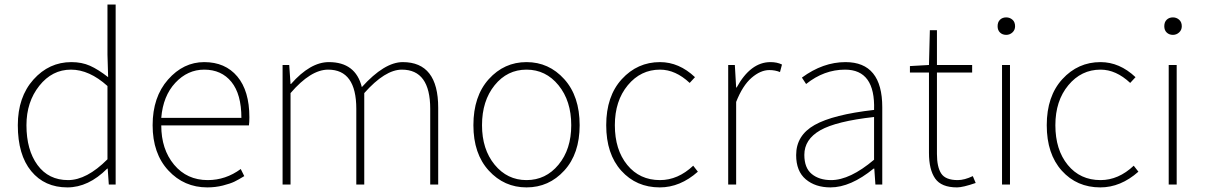

<svg xmlns="http://www.w3.org/2000/svg" viewBox="-20 -814 5314 847"><path d="M277.3 12.7Q176.8 12.7 117.7 -59.1Q58.6 -130.9 58.6 -261.7Q58.6 -385.7 127.4 -462.9Q196.3 -540 294.9 -540Q340.8 -540 377 -523.9Q413.1 -507.8 457 -473.6L454.1 -573.2V-793.9H490.2V0H460L455.1 -70.3H453.1Q370.1 12.7 277.3 12.7ZM280.3 -19.5Q362.3 -19.5 454.1 -111.3V-434.6Q374 -506.8 293 -506.8Q210 -506.8 153.3 -435.5Q96.7 -364.3 96.7 -261.7Q96.7 -152.3 145.5 -85.9Q194.3 -19.5 280.3 -19.5Z M894.5 12.7Q792 12.7 722.7 -62Q653.3 -136.7 653.3 -261.7Q653.3 -385.7 721.2 -462.9Q789.1 -540 880.9 -540Q973.6 -540 1026.9 -476.6Q1080.1 -413.1 1080.1 -296.9Q1080.1 -273.4 1078.1 -260.7H691.4Q691.4 -155.3 748 -87.4Q804.7 -19.5 896.5 -19.5Q975.6 -19.5 1042 -68.4L1057.6 -37.1Q1032.2 -21.5 1014.2 -12.7Q996.1 -3.9 963.4 4.4Q930.7 12.7 894.5 12.7ZM691.4 -293.9H1044.9Q1044.9 -398.4 1001 -452.6Q957 -506.8 880.9 -506.8Q807.6 -506.8 753.4 -448.7Q699.2 -390.6 691.4 -293.9Z M1226.6 0V-527.3H1255.9L1261.7 -443.4H1263.7Q1348.6 -540 1430.7 -540Q1548.8 -540 1576.2 -429.7Q1675.8 -540 1756.8 -540Q1913.1 -540 1913.1 -338.9V0H1877.9V-334Q1877.9 -506.8 1752.9 -506.8Q1678.7 -506.8 1586.9 -403.3V0H1551.8V-334Q1551.8 -506.8 1427.7 -506.8Q1350.6 -506.8 1261.7 -403.3V0Z M2068.4 -261.7Q2068.4 -389.6 2136.2 -464.8Q2204.1 -540 2302.7 -540Q2401.4 -540 2469.2 -464.8Q2537.1 -389.6 2537.1 -261.7Q2537.1 -135.7 2469.2 -61.5Q2401.4 12.7 2302.7 12.7Q2204.1 12.7 2136.2 -61.5Q2068.4 -135.7 2068.4 -261.7ZM2500 -261.7Q2500 -369.1 2443.8 -438Q2387.7 -506.8 2302.7 -506.8Q2217.8 -506.8 2162.1 -438Q2106.4 -369.1 2106.4 -261.7Q2106.4 -155.3 2162.1 -87.4Q2217.8 -19.5 2302.7 -19.5Q2387.7 -19.5 2443.8 -87.4Q2500 -155.3 2500 -261.7Z M2890.6 12.7Q2787.1 12.7 2720.7 -61Q2654.3 -134.8 2654.3 -261.7Q2654.3 -389.6 2723.1 -464.8Q2792 -540 2891.6 -540Q2975.6 -540 3045.9 -473.6L3022.5 -448.2Q2960 -506.8 2891.6 -506.8Q2806.6 -506.8 2749.5 -438Q2692.4 -369.1 2692.4 -261.7Q2692.4 -153.3 2747.1 -86.4Q2801.8 -19.5 2891.6 -19.5Q2970.7 -19.5 3038.1 -83L3058.6 -56.6Q2980.5 12.7 2890.6 12.7Z M3192.4 0V-527.3H3221.7L3227.5 -427.7H3229.5Q3291 -540 3378.9 -540Q3408.2 -540 3429.7 -529.3L3420.9 -496.1Q3399.4 -504.9 3374 -504.9Q3335 -504.9 3295.4 -470.7Q3255.9 -436.5 3227.5 -364.3V0Z M3643.6 12.7Q3577.1 12.7 3534.7 -22.9Q3492.2 -58.6 3492.2 -129.9Q3492.2 -216.8 3573.7 -262.7Q3655.3 -308.6 3835.9 -329.1Q3841.8 -506.8 3708 -506.8Q3615.2 -506.8 3536.1 -443.4L3517.6 -471.7Q3610.4 -540 3710 -540Q3872.1 -540 3872.1 -340.8V0H3841.8L3836.9 -70.3H3834Q3732.4 12.7 3643.6 12.7ZM3646.5 -19.5Q3729.5 -19.5 3835.9 -109.4V-297.9Q3668.9 -279.3 3598.6 -239.3Q3528.3 -199.2 3528.3 -130.9Q3528.3 -73.2 3561 -46.4Q3593.8 -19.5 3646.5 -19.5Z M4202.1 12.7Q4132.8 12.7 4105.5 -26.4Q4078.1 -65.4 4078.1 -139.6V-494.1H3994.1V-522.5L4078.1 -527.3L4082 -680.7H4113.3V-527.3H4268.6V-494.1H4113.3V-134.8Q4113.3 -77.1 4132.3 -48.3Q4151.4 -19.5 4205.1 -19.5Q4234.4 -19.5 4271.5 -37.1L4284.2 -6.8Q4227.5 12.7 4202.1 12.7Z M4400.4 0V-527.3H4435.5V0ZM4418.9 -660.2Q4402.3 -660.2 4391.6 -670.4Q4380.9 -680.7 4380.9 -698.2Q4380.9 -716.8 4391.6 -727.1Q4402.3 -737.3 4418.9 -737.3Q4434.6 -737.3 4446.3 -727.1Q4458 -716.8 4458 -698.2Q4458 -681.6 4446.3 -670.9Q4434.6 -660.2 4418.9 -660.2Z M4834 12.7Q4730.5 12.7 4664.1 -61Q4597.7 -134.8 4597.7 -261.7Q4597.7 -389.6 4666.5 -464.8Q4735.4 -540 4835 -540Q4918.9 -540 4989.3 -473.6L4965.8 -448.2Q4903.3 -506.8 4835 -506.8Q4750 -506.8 4692.9 -438Q4635.7 -369.1 4635.7 -261.7Q4635.7 -153.3 4690.4 -86.4Q4745.1 -19.5 4835 -19.5Q4914.1 -19.5 4981.4 -83L5002 -56.6Q4923.8 12.7 4834 12.7Z M5135.7 0V-527.3H5170.9V0ZM5154.3 -660.2Q5137.7 -660.2 5127 -670.4Q5116.2 -680.7 5116.2 -698.2Q5116.2 -716.8 5127 -727.1Q5137.7 -737.3 5154.3 -737.3Q5169.9 -737.3 5181.6 -727.1Q5193.4 -716.8 5193.4 -698.2Q5193.4 -681.6 5181.6 -670.9Q5169.9 -660.2 5154.3 -660.2Z"/></svg>

Font: Bpmf Zihi Sans ExtraLight
Style: ExtraLight
Weight: 250
Foundry: But Ko
Version: Version 1.320